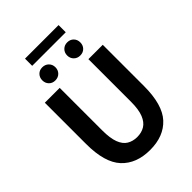

<svg xmlns="http://www.w3.org/2000/svg" viewBox="-297 -1193 1343 1343"><g transform="rotate(-45 374.0 -521.5)"><path d="M376 14Q240 14 164 -67.5Q88 -149 88 -333V-741H235V-320Q235 -243 252 -198Q269 -153 301 -133.5Q333 -114 376 -114Q419 -114 451 -133.5Q483 -153 501 -198Q519 -243 519 -320V-741H661V-333Q661 -149 586 -67.5Q511 14 376 14ZM250 -799Q222 -799 204 -817.5Q186 -836 186 -864Q186 -892 204 -910.5Q222 -929 250 -929Q279 -929 297.5 -910.5Q316 -892 316 -864Q316 -836 297.5 -817.5Q279 -799 250 -799ZM208 -986V-1057H540V-986ZM497 -799Q469 -799 450.5 -817.5Q432 -836 432 -864Q432 -892 450.5 -910.5Q469 -929 497 -929Q526 -929 544 -910.5Q562 -892 562 -864Q562 -836 544 -817.5Q526 -799 497 -799Z"/></g></svg>

Font: Source Han Sans TC
Style: Bold
Weight: 700
Designer: Ryoko NISHIZUKA Ë•øÂ°öÊ∂ºÂ≠ê (kana, bopomofo & ideographs); Paul D. Hunt (Latin, Greek & Cyrillic); Sandoll Communicatio
Foundry: Adobe
Version: Version 2.004;hotconv 1.0.118;makeotfexe 2.5.65603